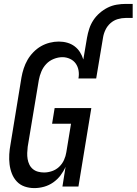

<svg xmlns="http://www.w3.org/2000/svg" viewBox="-20 -956 700 984"><path d="M156 8Q130 8 106.5 0Q83 -8 66.5 -25.5Q50 -43 41 -66Q32 -89 29 -114Q26 -139 27.5 -165Q29 -191 34 -217L90 -559Q94 -582 101.5 -605Q109 -628 121 -649Q133 -670 151 -688.5Q169 -707 190 -719Q211 -731 234.5 -737Q258 -743 281 -743Q304 -743 325 -737Q346 -731 362.5 -718.5Q379 -706 390 -688.5Q401 -671 407 -651L426 -763Q430 -786 437.5 -809Q445 -832 458.5 -852.5Q472 -873 491 -889.5Q510 -906 532 -917Q554 -928 578 -932Q602 -936 625 -936H660V-864H624Q604 -864 583.5 -858Q563 -852 546.5 -837.5Q530 -823 520.5 -803Q511 -783 508 -763L473 -554H382Q386 -575 382.5 -595Q379 -615 368 -630.5Q357 -646 338.5 -654.5Q320 -663 300 -663Q278 -663 255.5 -654Q233 -645 217 -628Q201 -611 192 -589.5Q183 -568 179 -546L122 -204Q120 -188 119.5 -172Q119 -156 121.5 -141Q124 -126 130.5 -112.5Q137 -99 148.5 -89.5Q160 -80 175 -76Q190 -72 206 -72Q226 -72 246.5 -79Q267 -86 283 -101Q299 -116 308 -136Q317 -156 320 -176L344 -322H247L260 -402H448L382 0H300L316 -101Q306 -78 290 -57Q274 -36 252.5 -21Q231 -6 206 1Q181 8 156 8Z"/></svg>

Font: Iosevka Curly Medium
Style: Italic
Weight: 500
Italic angle: -9°
Monospace: yes
Designer: Belleve Invis
Foundry: Belleve Invis
Version: Version 22.1.2; ttfautohint (v1.8.4)